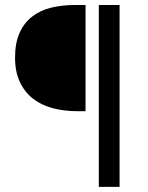

<svg xmlns="http://www.w3.org/2000/svg" viewBox="-20 -664 590 763"><path d="M372.7 -644.1H455.2V78.7H372.7ZM287.3 -222.1Q234.5 -222.1 188.7 -234.3Q142.9 -246.5 110.1 -272.7Q77.2 -298.8 58.5 -339.1Q39.8 -379.4 39.8 -435Q39.8 -493 57.6 -532.9Q75.3 -572.7 107.2 -597.6Q139.1 -622.5 182.3 -633.3Q225.4 -644.1 276.7 -644.1H319.9V-222.1Z"/></svg>

Font: Namteng
Style: Regular
Weight: 400
Designer: Khon Soe Zaw Thu
Foundry: MPUA
Version: Version 1.03 June 17, 2016